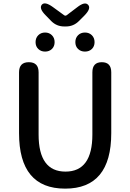

<svg xmlns="http://www.w3.org/2000/svg" viewBox="-20 -1106 773 1139"><path d="M93 -316V-677Q93 -737 151 -737Q209 -737 209 -677V-308Q209 -88 368.5 -88Q528 -88 528 -308V-677Q528 -737 584 -737Q640 -737 640 -677V-316Q640 13 366.5 13Q93 13 93 -316ZM247.5 -800Q223 -800 207 -815.5Q191 -831 191 -856Q191 -881 207 -897Q223 -913 247.5 -913Q272 -913 288 -897Q304 -881 304 -856Q304 -831 288 -815.5Q272 -800 247.5 -800ZM484 -800Q459 -800 443 -815.5Q427 -831 427 -856Q427 -881 443 -897Q459 -913 484 -913Q509 -913 525 -897Q541 -881 541 -856Q541 -831 525 -815.5Q509 -800 484 -800ZM361 -949Q316 -949 284 -981L251 -1015Q210 -1056 228 -1078Q246 -1099 294 -1064L360 -1016Q368 -1010 376 -1016L438 -1063Q484 -1099 503 -1077Q522 -1056 481 -1014L448 -981Q416 -949 371 -949Z"/></svg>

Font: Resource Han Rounded TW Medium
Style: Regular
Weight: 500
Designer: Cyano Hao (round all glyphs); Ryoko NISHIZUKA 西塚涼子 (kana, bopomofo & ideographs); Paul D. Hunt (Latin, Greek & Cyrillic)
Foundry: Cyano Hao
Version: 0.990